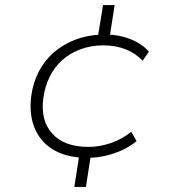

<svg xmlns="http://www.w3.org/2000/svg" viewBox="-20 -627 711 762"><path d="M275 115 295 -14 307 -1Q235 -5 186.5 -36Q138 -67 116.5 -121Q95 -175 104 -246Q111 -298 133.5 -342Q156 -386 192.5 -418Q229 -450 277.5 -469Q326 -488 385 -490L367 -472L389 -607H435L414 -472L404 -490Q455 -489 499.5 -471Q544 -453 571 -422L546 -386Q518 -416 478 -431.5Q438 -447 391 -447Q341 -447 299.5 -431.5Q258 -416 227 -388.5Q196 -361 177 -322Q158 -283 152 -238Q140 -149 187.5 -96.5Q235 -44 331 -44Q376 -44 420.5 -59.5Q465 -75 501 -104L522 -67Q497 -46 465.5 -31.5Q434 -17 399.5 -9Q365 -1 331 -1L341 -14L321 115Z"/></svg>

Font: Nunito Sans 10pt SemiExpanded ExtraLight
Style: Italic
Weight: 250
Width: 6
Italic angle: -9°
Designer: Vernon Adams
Foundry: Vernon Adams
Version: Version 3.101;gftools[0.9.27]